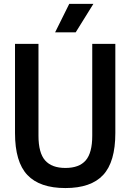

<svg xmlns="http://www.w3.org/2000/svg" viewBox="-20 -968 677 998"><path d="M320 9.5Q186.5 9.5 122.2 -58.5Q58 -126.5 58 -276.5V-740H180V-262.5Q180 -173.5 214.5 -134.2Q249 -95 320 -95Q391.5 -95 425.5 -134.2Q459.5 -173.5 459.5 -262.5V-740H579.5V-276.5Q579.5 -126.5 516.2 -58.5Q453 9.5 320 9.5ZM266.5 -800 340 -948H465.5L373.5 -800Z"/></svg>

Font: Encode Sans Cnd SmBold
Style: Regular
Weight: 600
Width: 3
Designer: Multiple Designers
Foundry: Impallari Type
Version: Version 3.002; ttfautohint (v1.8.3) -l 8 -r 50 -G 200 -x 14 